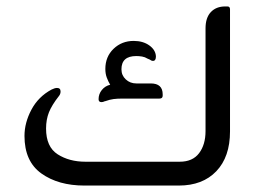

<svg xmlns="http://www.w3.org/2000/svg" viewBox="-20 -576 801 596"><path d="M679 -556H686Q694 -556 694 -547V-168Q694 -89 651.5 -44.5Q609 0 535 0H242Q161 0 108.5 -37.5Q56 -75 56 -154Q56 -195 77.5 -235.5Q99 -276 140 -298Q150 -303 157 -303Q168 -303 168 -292Q168 -284 163 -278Q141 -250 132 -227.5Q123 -205 123 -177Q123 -120 159 -97Q195 -74 245 -74H538Q578 -74 598 -100.5Q618 -127 618 -169V-488Q618 -521 634.5 -538.5Q651 -556 679 -556ZM295 -259Q286 -259 286 -268Q286 -284 296 -296.5Q306 -309 322 -313Q316 -323 311.5 -335Q307 -347 307 -362Q307 -400 332.5 -424.5Q358 -449 395 -449Q424 -449 443.5 -435Q463 -421 464 -401Q464 -387 455 -387Q450 -387 445 -391L438 -394Q430 -399 421 -400.5Q412 -402 403 -402Q357 -402 357 -361Q357 -342 370.5 -329.5Q384 -317 403 -317H448Q485 -317 485 -283V-279Q485 -270 475 -270H360Q344 -270 332.5 -268.5Q321 -267 307 -262Q304 -262 304 -261Q301 -260 299 -259.5Q297 -259 295 -259Z"/></svg>

Font: Zain
Style: Regular
Weight: 400
Designer: Zain,Boutros
Foundry: Mobile Telecommunications Company (Zain), 2024
Version: Version 1.51; ttfautohint (v1.8.4)